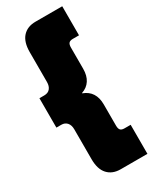

<svg xmlns="http://www.w3.org/2000/svg" viewBox="-225 -843 801 996"><g transform="rotate(-30 175.5 -345.0)"><path d="M76 -24V-203Q76 -228 63.5 -242.5Q51 -257 29 -257H0V-433H29Q52 -433 64 -447.5Q76 -462 76 -486V-665Q76 -726 104 -756.5Q132 -787 181 -787H341V-613H304Q287 -613 280 -605Q273 -597 273 -579V-452Q273 -411 255.5 -384Q238 -357 205 -346V-344Q273 -319 273 -238V-111Q273 -93 280 -85Q287 -77 304 -77H341V97H181Q132 97 104 66.5Q76 36 76 -24Z"/></g></svg>

Font: Readiness ExtraBold
Style: Regular
Weight: 800
Designer: Katatrad Team
Foundry: CadsonDemak
Version: Version 1.00;January 16, 2020;FontCreator 12.0.0.2550 64-bit